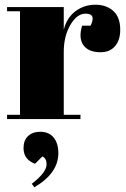

<svg xmlns="http://www.w3.org/2000/svg" viewBox="-20 -506 535 816"><path d="M344 -448Q307 -448 279 -400Q251 -352 251 -286V-18H322V0H10V-18H65V-458H10V-476H251V-380Q264 -431 301 -458.5Q338 -486 385 -486Q432 -486 461.5 -459.5Q491 -433 491 -379Q491 -336 469 -310Q447 -284 407 -284Q356 -284 334.5 -314Q313 -344 329 -397H365Q390 -448 344 -448ZM126 290 115 275Q178 227 178 192Q178 167 160 159L129 190Q80 172 80 123Q80 90 99.5 72Q119 54 151 54Q188 54 208 78.5Q228 103 228 145Q228 230 126 290Z"/></svg>

Font: Abril Fatface
Style: Regular
Weight: 400
Designer: Veronika Burian, Jos Scaglione
Foundry: TypeTogether
Version: Version 1.001